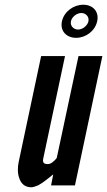

<svg xmlns="http://www.w3.org/2000/svg" viewBox="-20 -784 453 812"><path d="M242 -694C251 -735 291 -764 332 -764C373 -764 400 -735 391 -694C382 -653 343 -624 302 -624C261 -624 233 -653 242 -694ZM280 -694C276 -675 291 -659 310 -659C329 -659 350 -675 354 -694C358 -713 343 -729 324 -729C305 -729 284 -713 280 -694ZM312 -547H413L297 0H196L205 -46C203 -45 199 -42 192 -36C177 -24 161 -11 141 0C129 5 119 8 112 8C85 8 69 -8 62 -29C54 -49 54 -76 59 -99L154 -547H255L163 -114C158 -93 170 -90 182 -90C193 -90 200 -96 208 -103C212 -106 216 -111 220 -116Z"/></svg>

Font: League Gothic Italic
Style: Regular
Weight: 400
Designer: Tyler Finck
Foundry: The League of Moveable Type
Version: Version 1.001;PS 001.001;hotconv 1.0.56;makeotf.lib2.0.21325